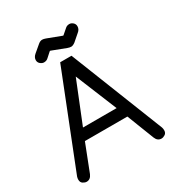

<svg xmlns="http://www.w3.org/2000/svg" viewBox="-187 -918 997 1063"><g transform="rotate(-30 311.5 -386.5)"><path d="M58.6 15.6Q47.9 15.6 35.6 7.8Q23.4 0 23.4 -17.6Q23.4 -27.3 26.4 -36.1L261.7 -630.9H334L569.3 -36.1Q572.3 -27.3 572.3 -17.6Q572.3 0 560.1 7.8Q547.9 15.6 537.1 15.6Q511.7 15.6 501 -11.7L433.6 -184.6H162.1L94.7 -11.7Q83 15.6 58.6 15.6ZM190.4 -254.9H405.3L296.9 -519.5ZM251 -711.9Q247.1 -713.9 245.1 -713.9Q243.2 -713.9 240.2 -710.9L211.9 -685.5Q201.2 -674.8 184.6 -674.8Q172.9 -674.8 161.6 -684.1Q150.4 -693.4 150.4 -708Q150.4 -726.6 168 -741.2L211.9 -778.3Q224.6 -789.1 237.3 -789.1Q247.1 -789.1 259.8 -784.2L344.7 -752Q348.6 -750 350.6 -750Q351.6 -750 354.5 -752.9L383.8 -778.3Q394.5 -789.1 411.1 -789.1Q422.9 -789.1 433.6 -779.8Q444.3 -770.5 444.3 -755.9Q444.3 -736.3 426.8 -722.7L383.8 -685.5Q369.1 -674.8 358.4 -674.8Q347.7 -674.8 335 -679.7Z"/></g></svg>

Font: Jura
Style: DemiBold
Weight: 600
Version: Version 2.4